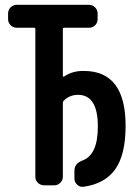

<svg xmlns="http://www.w3.org/2000/svg" viewBox="-20 -750 540 777"><path d="M47.9 -637.7Q33.2 -637.7 22.9 -647.9Q12.7 -658.2 12.7 -672.9V-695.3Q12.7 -710 22.9 -720.2Q33.2 -730.5 47.9 -730.5H339.8Q354.5 -730.5 364.7 -720.2Q375 -710 375 -695.3V-672.9Q375 -658.2 365.2 -647.9Q355.5 -637.7 339.8 -637.7H239.3Q234.4 -637.7 234.4 -632.8V-442.4Q234.4 -438.5 239.3 -440.4Q274.4 -463.9 319.3 -462.9Q488.3 -462.9 488.3 -241.2Q488.3 -124 446.3 -64.9Q404.3 -5.9 317.4 5.9Q303.7 7.8 292.5 -2.4Q281.2 -12.7 281.2 -27.3V-59.6Q281.2 -88.9 316.4 -101.6Q376 -125 376 -238.3Q376 -366.2 295.9 -366.2Q260.7 -366.2 237.3 -341.8Q234.4 -338.9 234.4 -334V-35.2Q234.4 -20.5 224.1 -10.3Q213.9 0 199.2 0H159.2Q144.5 0 133.8 -9.8Q123 -19.5 123 -35.2V-632.8Q123 -637.7 118.2 -637.7Z"/></svg>

Font: Rounded-L Mgen+ 1m medium
Style: Regular
Weight: 500
Designer: [Source Han Sans]
Ryoko NISHIZUKA  (kana & ideographs); Paul D. Hunt (Latin, Greek & Cyrillic); Wenlong ZHANG  (bopomofo
Version: Version 1.059.20150602